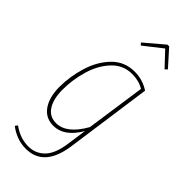

<svg xmlns="http://www.w3.org/2000/svg" viewBox="-300 -812 1059 1059"><g transform="rotate(45 229.0 -282.5)"><path d="M400 -495 329 11Q302 197 161 197Q123 197 89 184Q55 171 29 150L40 136Q97 178 162 178Q218 178 256.5 138.5Q295 99 307 10L323 -103Q263 0 179 0Q119 0 85.5 -46.5Q52 -93 51 -174Q51 -257 76 -338.5Q101 -420 154 -474.5Q207 -529 286 -529Q348 -529 400 -495ZM74 -178Q74 -105 101 -63Q128 -21 179 -21Q261 -21 327 -138L377 -486Q338 -510 285 -510Q215 -510 167 -459Q119 -408 96.5 -331.5Q74 -255 74 -178ZM207 -654 196 -667 308 -762H321L406 -667L393 -654L314 -738Z"/></g></svg>

Font: Fira Sans Extra Condensed Thin
Style: Italic
Weight: 250
Width: 3
Italic angle: -8°
Designer: Carrois Corporate & Edenspiekermann AG
Foundry: Carrois Corporate GbR & Edenspiekermann AG
Version: Version 4.203